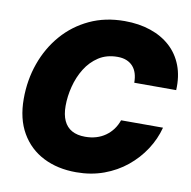

<svg xmlns="http://www.w3.org/2000/svg" viewBox="-83 -820 911 914"><g transform="rotate(10 373.0 -363.5)"><path d="M343.3 10.7Q253.4 10.7 184.6 -24.2Q115.7 -59.1 76.7 -126.5Q37.6 -193.8 37.6 -291Q37.6 -381.8 66.4 -462.6Q95.2 -543.5 148.9 -605.5Q202.6 -667.5 278.1 -702.9Q353.5 -738.3 447.3 -738.3Q516.6 -738.3 572.8 -719.2Q628.9 -700.2 668.7 -664.1Q708.5 -627.9 728.5 -575.7Q748.5 -523.4 745.1 -457H542.5Q542.5 -481.9 536.4 -501.7Q530.3 -521.5 517.8 -535.4Q505.4 -549.3 486.8 -556.9Q468.3 -564.5 443.4 -564.5Q390.6 -564.5 352.3 -539.6Q314 -514.6 289.1 -474.4Q264.2 -434.1 252 -386.2Q239.7 -338.4 239.7 -292Q239.7 -249.5 252.9 -220.7Q266.1 -191.9 292 -177.5Q317.9 -163.1 356.4 -163.1Q384.8 -163.1 409.4 -170.4Q434.1 -177.7 454.1 -191.9Q474.1 -206.1 488.8 -225.8Q503.4 -245.6 511.7 -270H714.4Q699.7 -213.4 666.7 -162.8Q633.8 -112.3 585.9 -73.2Q538.1 -34.2 476.8 -11.7Q415.5 10.7 343.3 10.7Z"/></g></svg>

Font: Inter 24pt Black
Style: Italic
Weight: 900
Italic angle: -9.3988°
Designer: Rasmus Andersson
Foundry: rsms
Version: Version 4.001;git-66647c0bb